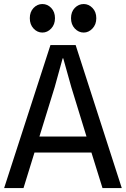

<svg xmlns="http://www.w3.org/2000/svg" viewBox="-20 -956 640 976"><path d="M1 0 236.5 -727H364.5L599 0H501L433 -218.5L486.5 -180.5H125L160 -262H461.5L431.5 -223.5L342.5 -513L301.5 -659.5H298.5L258 -513L99.5 0ZM195.5 -790.5Q169.5 -790.5 150.5 -811Q131.5 -831.5 131.5 -863.5Q131.5 -895.5 150.5 -915.5Q169.5 -935.5 195.5 -935.5Q221.5 -935.5 240.5 -915.5Q259.5 -895.5 259.5 -863.5Q259.5 -831.5 240.2 -811Q221 -790.5 195.5 -790.5ZM405.5 -790.5Q379.5 -790.5 360.2 -811Q341 -831.5 341 -863.5Q341 -896 360.2 -915.8Q379.5 -935.5 405.5 -935.5Q431 -935.5 450.2 -915.5Q469.5 -895.5 469.5 -863.5Q469.5 -831.5 450 -811Q430.5 -790.5 405.5 -790.5Z"/></svg>

Font: Spline Sans Mono
Style: Regular
Weight: 400
Monospace: yes
Designer: Eben Sorkin, Mirko Velimirovic
Foundry: Sorkin Type
Version: Version 1.004